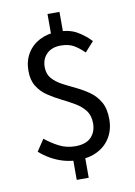

<svg xmlns="http://www.w3.org/2000/svg" viewBox="-94 -808 687 978"><g transform="rotate(-10 249.5 -319.0)"><path d="M245 12Q209 12 173.5 2Q138 -8 106.5 -26Q75 -44 51 -66L91 -126Q124 -99 162 -79.5Q200 -60 245 -60Q300 -60 327 -87.5Q354 -115 354 -160Q354 -200 334 -226Q314 -252 282.5 -270.5Q251 -289 215.5 -306.5Q180 -324 148 -345.5Q116 -367 96 -399Q76 -431 76 -479Q76 -530 99 -568.5Q122 -607 163 -628.5Q204 -650 257 -650Q317 -650 356 -627.5Q395 -605 426 -572L380 -521Q353 -548 326.5 -563Q300 -578 260 -578Q214 -578 187.5 -552Q161 -526 161 -484Q161 -448 181 -425Q201 -402 233 -385Q265 -368 300 -351.5Q335 -335 367 -312.5Q399 -290 419 -255Q439 -220 439 -166Q439 -113 415 -72.5Q391 -32 347.5 -10Q304 12 245 12ZM222 110V-19H284V110ZM222 -618V-748H284V-618Z"/></g></svg>

Font: Assistant Medium
Style: Regular
Weight: 500
Designer: Hebrew By Ben Nathan, Latin by Paul Hunt
Version: Version 3.000